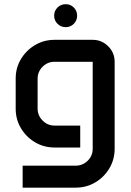

<svg xmlns="http://www.w3.org/2000/svg" viewBox="-20 -693 617 902"><path d="M234.4 -619.1Q234.4 -642.1 250.2 -657.7Q266.1 -673.3 288.6 -673.3Q311 -673.3 326.7 -657.7Q342.3 -642.1 342.3 -619.1Q342.3 -596.7 326.7 -581.1Q311 -565.4 288.6 -565.4Q266.1 -565.4 250.2 -581.1Q234.4 -596.7 234.4 -619.1ZM53.7 -324.2Q53.7 -374.5 78.4 -415.5Q103 -456.5 144.5 -481.2Q186 -505.9 236.3 -505.9H415.5Q458 -505.9 488.3 -475.6Q518.6 -445.3 518.6 -402.8V5.9Q518.6 56.2 493.9 97.7Q469.2 139.2 427.7 163.8Q386.2 188.5 335.9 188.5H86.4V85.4H334.5Q368.2 85.4 391.8 62.3Q415.5 39.1 415.5 6.3V-402.8H236.3Q203.6 -402.8 180.2 -379.6Q156.7 -356.4 156.7 -323.2V-183.1Q156.7 -150.4 180.2 -126.7Q203.6 -103 236.3 -103H356.9V0H236.3Q186 0 144.5 -24.7Q103 -49.3 78.4 -90.6Q53.7 -131.8 53.7 -182.1Z"/></svg>

Font: Anta
Style: Regular
Weight: 400
Designer: Sergej Lebedev
Foundry: Sergej Lebedev
Version: Version 1.000; ttfautohint (v1.8.4.7-5d5b)